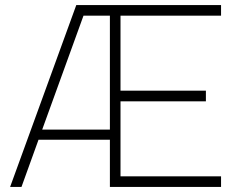

<svg xmlns="http://www.w3.org/2000/svg" viewBox="-20 -740 945 760"><path d="M20 0H65L132.5 -187H415V0H855V-42H457V-339H795V-381H457V-678H855V-720H282ZM147 -227 310.5 -678H415V-227Z"/></svg>

Font: Hauora ExtraLight
Style: Regular
Weight: 200
Designer: Mikhail Sharanda
Foundry: WCYS & Co.
Version: Version 1.010